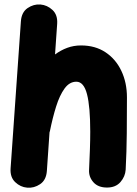

<svg xmlns="http://www.w3.org/2000/svg" viewBox="-20 -781 629 884"><path d="M105 83Q74.2 80.6 50 57.6Q25.9 34.7 28.8 -5.9L76.2 -682.6Q79.1 -724.6 106.9 -743.7Q134.8 -762.7 166 -760.3Q197.3 -757.8 221.7 -735.1Q246.1 -712.4 243.2 -670.9L233.4 -530.3Q259.8 -549.8 289.6 -560.8Q319.3 -571.8 353 -571.8Q418.5 -571.8 465.8 -540.3Q513.2 -508.8 538.8 -454.6Q564.5 -400.4 564.5 -332.5Q564.5 -252.9 563.7 -167.5Q563 -82 558.6 0.5Q556.6 31.7 534.7 57.1Q512.7 82.5 472.7 82.5Q431.6 82.5 409.9 57.9Q388.2 33.2 390.1 1Q392.6 -49.3 394 -93.3Q395.5 -137.2 395.5 -174.8Q395.5 -290 380.6 -347.4Q365.7 -404.8 331.5 -404.8Q299.8 -404.8 277.1 -373.3Q254.4 -341.8 238.3 -290.3Q222.2 -238.8 210 -178.2Q209.5 -174.8 208 -171.4L195.8 5.9Q192.9 47.9 164.8 66.9Q136.7 85.9 105 83Z"/></svg>

Font: Mikhak-FD Black
Style: Regular
Weight: 900
Designer: Amin Abedi
Version: Version 3.2